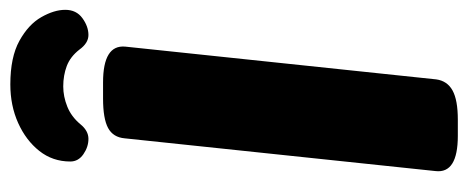

<svg xmlns="http://www.w3.org/2000/svg" viewBox="-294 -632 928 381"><g transform="rotate(-90 170.5 -442.0)"><path d="M91 2Q16 2 21 -42L86 -659Q88 -682 106.5 -692Q125 -702 165 -702H197Q272 -702 268 -658L203 -41Q200 -19 181 -8.5Q162 2 123 2ZM85 -731Q69 -731 54.5 -741Q40 -751 40 -767Q40 -802 61 -828.5Q82 -855 116.5 -870.5Q151 -886 193 -886Q247 -886 279.5 -868Q312 -850 326.5 -824.5Q341 -799 341 -777Q341 -755 324.5 -743Q308 -731 291 -731Q275 -731 262 -749Q248 -767 229.5 -774Q211 -781 189 -781Q169 -781 149 -773Q129 -765 114 -747Q101 -731 85 -731Z"/></g></svg>

Font: Asap Semi Condensed Semi Condensed Black
Style: Italic
Weight: 900
Width: 4
Italic angle: -6°
Designer: Pablo Cosgaya
Foundry: Omnibus-Type
Version: Version 3.001; ttfautohint (v1.8.4.7-5d5b)